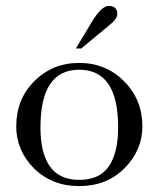

<svg xmlns="http://www.w3.org/2000/svg" viewBox="-20 -629 537 650"><path d="M255 -465H237L291 -555Q324 -609 348 -609Q377 -609 377 -582Q377 -564 347 -541ZM35 -201Q35 -293 96 -354Q158 -416 248 -416Q338 -416 400 -354Q462 -292 462 -201Q462 -120 401 -59Q341 1 248 1Q156 1 95 -59Q35 -120 35 -201ZM117 -198Q117 -20 248 -20Q317 -20 348.5 -66Q380 -112 380 -198Q380 -393 248 -393Q117 -393 117 -198Z"/></svg>

Font: New Athena Unicode
Style: Regular
Weight: 400
Designer: J. Rusten 1997; rev. by R. Hancock 2001, 2002, rev. by D. Mastronarde 2002-2021
Foundry: GreekKeys New Athena Unicode
Version: Version 5.008